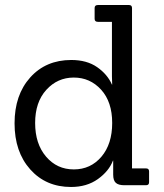

<svg xmlns="http://www.w3.org/2000/svg" viewBox="-20 -738 652 765"><path d="M562 0H475Q452 0 441.5 -9.5Q431 -19 431 -42V-98H430Q414 -56 370 -24.5Q326 7 263 7Q163 7 100.5 -63Q38 -133 38 -246.5Q38 -360 100.5 -429.5Q163 -499 264 -499Q326 -499 367 -470.5Q408 -442 426 -401H427Q426 -421 426 -434V-651H370Q357 -651 357 -663V-706Q357 -718 370 -718H494Q506 -718 506 -706V-67H562Q574 -67 574 -55V-12Q574 0 562 0ZM120 -248Q120 -165 163.5 -114Q207 -63 274 -63Q341 -63 384 -113.5Q427 -164 427 -248Q427 -332 383 -380.5Q339 -429 274 -429Q209 -429 164.5 -380Q120 -331 120 -248Z"/></svg>

Font: Sanchez
Style: Regular
Weight: 400
Designer: Daniel Hernández
Foundry: LatinoType
Version: Version 1.001